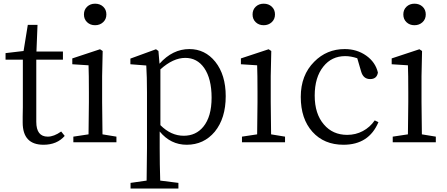

<svg xmlns="http://www.w3.org/2000/svg" viewBox="-20 -787 2470 1062"><path d="M220.7 13.7Q105.5 13.7 105.5 -109.4Q105.5 -120.1 105.5 -142.6Q106.4 -172.9 106.4 -194.3V-457H10.7V-493.2L110.4 -504.9L133.8 -649.4H187.5L181.6 -502H328.1V-457H180.7V-113.3Q180.7 -31.2 244.1 -31.2Q278.3 -31.2 318.4 -59.6L337.9 -35.2Q294.9 13.7 220.7 13.7Z M385.7 0V-31.2L469.7 -43.9Q471.7 -151.4 471.7 -222.7V-277.3Q471.7 -377 469.7 -425.8L379.9 -431.6V-463.9L533.2 -514.6L547.9 -504.9L544.9 -366.2V-222.7Q544.9 -151.4 546.9 -43.9L624 -31.2V0ZM505.9 -766.6Q533.2 -766.6 550.8 -750Q568.4 -733.4 568.4 -707Q568.4 -680.7 550.3 -664.1Q532.2 -647.5 505.9 -647.5Q479.5 -647.5 461.9 -664.1Q444.3 -680.7 444.3 -707Q444.3 -733.4 461.9 -750Q479.5 -766.6 505.9 -766.6Z M702.1 255.9V224.6L791 211.9Q793 94.7 793 33.2V-275.4Q793 -363.3 789.1 -424.8L701.2 -431.6V-462.9L842.8 -514.6L856.4 -504.9L862.3 -434.6Q934.6 -515.6 1027.3 -515.6Q1114.3 -515.6 1170.9 -445.3Q1228.5 -373 1228.5 -254.9Q1228.5 -132.8 1168 -58.6Q1107.4 13.7 1012.7 13.7Q923.8 13.7 863.3 -59.6V31.2Q863.3 123 866.2 211.9L966.8 224.6V255.9ZM996.1 -36.1Q1063.5 -36.1 1104.5 -85.9Q1150.4 -141.6 1150.4 -246.6Q1150.4 -351.6 1109.4 -411.1Q1070.3 -466.8 1004.9 -466.8Q937.5 -466.8 867.2 -403.3V-94.7Q925.8 -36.1 996.1 -36.1Z M1318.4 0V-31.2L1402.3 -43.9Q1404.3 -151.4 1404.3 -222.7V-277.3Q1404.3 -377 1402.3 -425.8L1312.5 -431.6V-463.9L1465.8 -514.6L1480.5 -504.9L1477.5 -366.2V-222.7Q1477.5 -151.4 1479.5 -43.9L1556.6 -31.2V0ZM1438.5 -766.6Q1465.8 -766.6 1483.4 -750Q1501 -733.4 1501 -707Q1501 -680.7 1482.9 -664.1Q1464.8 -647.5 1438.5 -647.5Q1412.1 -647.5 1394.5 -664.1Q1377 -680.7 1377 -707Q1377 -733.4 1394.5 -750Q1412.1 -766.6 1438.5 -766.6Z M1879.9 13.7Q1772.5 13.7 1708 -58.1Q1643.6 -129.9 1643.6 -251Q1643.6 -371.1 1717.8 -445.3Q1787.1 -515.6 1886.7 -515.6Q1954.1 -515.6 2005.4 -479.5Q2056.6 -443.4 2070.3 -385.7Q2064.5 -349.6 2027.3 -349.6Q1989.3 -349.6 1977.5 -391.6L1956.1 -464.8Q1920.9 -476.6 1889.6 -476.6Q1814.5 -476.6 1768.6 -418.9Q1720.7 -359.4 1720.7 -258.3Q1720.7 -157.2 1771.5 -98.6Q1820.3 -41 1900.4 -41Q1947.3 -41 1986.8 -62Q2026.4 -83 2052.7 -121.1L2073.2 -111.3Q2020.5 13.7 1879.9 13.7Z M2152.3 0V-31.2L2236.3 -43.9Q2238.3 -151.4 2238.3 -222.7V-277.3Q2238.3 -377 2236.3 -425.8L2146.5 -431.6V-463.9L2299.8 -514.6L2314.5 -504.9L2311.5 -366.2V-222.7Q2311.5 -151.4 2313.5 -43.9L2390.6 -31.2V0ZM2272.5 -766.6Q2299.8 -766.6 2317.4 -750Q2335 -733.4 2335 -707Q2335 -680.7 2316.9 -664.1Q2298.8 -647.5 2272.5 -647.5Q2246.1 -647.5 2228.5 -664.1Q2210.9 -680.7 2210.9 -707Q2210.9 -733.4 2228.5 -750Q2246.1 -766.6 2272.5 -766.6Z"/></svg>

Font: Bpmf Zihi Box R
Style: R
Weight: 400
Foundry: But Ko
Version: Version 1.320